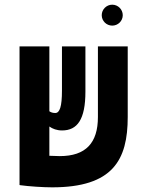

<svg xmlns="http://www.w3.org/2000/svg" viewBox="-20 -782 626 811"><path d="M200.2 9.3C457.5 9.3 519.5 -106.9 519.5 -287.6V-585.9H393.6V-287.6C393.6 -178.7 342.8 -122.6 232.4 -122.6C223.6 -122.6 207 -123 188.5 -124V-247.6C202.1 -237.8 220.2 -231 242.2 -231C306.6 -231 340.8 -277.3 340.8 -395V-585.9H241.7V-399.4C241.7 -332 232.4 -304.7 213.4 -304.7C203.6 -304.7 195.3 -307.1 188.5 -312V-585.9H62.5V-0.5H63.5V0C101.6 5.4 163.6 9.3 200.2 9.3ZM454.1 -673.8C478.5 -673.8 498.5 -693.4 498.5 -717.8C498.5 -742.2 478.5 -762.2 454.1 -762.2C429.7 -762.2 409.7 -742.2 409.7 -717.8C409.7 -693.4 429.7 -673.8 454.1 -673.8Z"/></svg>

Font: Cascadia Mono NF
Style: Bold
Weight: 700
Monospace: yes
Designer: Aaron Bell
Foundry: Saja Typeworks
Version: Version 2404.023